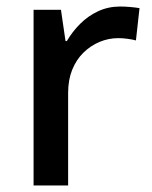

<svg xmlns="http://www.w3.org/2000/svg" viewBox="-20 -569 465 589"><path d="M349 -549Q363 -549 380 -547.5Q397 -546 408 -544L397 -445Q386 -448 371 -450Q356 -452 343 -452Q313 -452 285.5 -440.5Q258 -429 236 -407.5Q214 -386 201.5 -355Q189 -324 189 -284V0H83V-539H167L181 -443H185Q202 -472 226 -496Q250 -520 281 -534.5Q312 -549 349 -549Z"/></svg>

Font: Noto Sans Hebrew Medium
Style: Regular
Weight: 500
Designer: Monotype Design Team
Foundry: Monotype Imaging Inc.
Version: Version 2.003